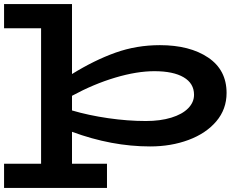

<svg xmlns="http://www.w3.org/2000/svg" viewBox="-56 -706 1190 944"><path d="M1058 -249Q1058 -169 1007.5 -109.5Q957 -50 871 -18Q785 14 682 14Q493 14 298 -58V99H470V218H-36V99H146V-567H-36V-686H298V-342Q408 -410 511.5 -447Q615 -484 730 -484Q877 -484 967.5 -423Q1058 -362 1058 -249ZM898 -240Q898 -296 847 -326Q796 -356 703 -356Q617 -356 511 -324.5Q405 -293 298 -235V-163Q379 -139 475.5 -125Q572 -111 661 -111Q732 -111 786 -127.5Q840 -144 869 -173.5Q898 -203 898 -240Z"/></svg>

Font: BioRhyme Expanded ExtraBold
Style: Regular
Weight: 800
Width: 7
Designer: Aoife Mooney
Foundry: Aoife Mooney Type
Version: Version 1.000